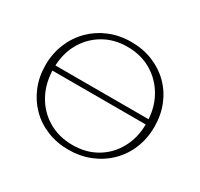

<svg xmlns="http://www.w3.org/2000/svg" viewBox="-142 -845 1077 1033"><g transform="rotate(30 396.0 -329.0)"><path d="M393 7Q321 7 259.5 -18Q198 -43 153.5 -88Q109 -133 84 -194Q59 -255 59 -327Q59 -399 85 -461.5Q111 -524 157 -569.5Q203 -615 264.5 -640Q326 -665 399 -665Q471 -665 532.5 -640Q594 -615 639 -570Q684 -525 708.5 -464Q733 -403 733 -331Q733 -258 707.5 -196Q682 -134 635.5 -88.5Q589 -43 527 -18Q465 7 393 7ZM399 -26Q483 -26 547.5 -64Q612 -102 649 -169.5Q686 -237 686 -324Q686 -414 648.5 -483Q611 -552 545 -592Q479 -632 393 -632Q310 -632 245 -593.5Q180 -555 143 -488Q106 -421 106 -334Q106 -244 143.5 -174.5Q181 -105 247.5 -65.5Q314 -26 399 -26ZM74 -319V-351H719V-319Z"/></g></svg>

Font: Ysabeau Office ExtraLight
Style: Regular
Weight: 250
Designer: Christian Thalmann (Catharsis Fonts)
Version: Version 2.001;gftools[0.9.30]; featfreeze: tnum,lnum,ss02